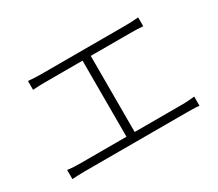

<svg xmlns="http://www.w3.org/2000/svg" viewBox="-110 -888 1220 1073"><g transform="rotate(-30 500.0 -351.5)"><path d="M90 -111V-52C119 -54 146 -55 172 -55H834C851 -55 884 -55 910 -52V-111C885 -109 861 -106 834 -106H523V-597H779C807 -597 837 -596 860 -594V-651C838 -649 810 -647 779 -647H227C210 -647 175 -648 149 -651V-594C174 -596 212 -597 227 -597H470V-106H172C146 -106 118 -107 90 -111Z"/></g></svg>

Font: Noto Sans CJK SC Light
Style: Regular
Weight: 300
Designer: Ryoko NISHIZUKA 西塚涼子 (kana, bopomofo & ideographs); Paul D. Hunt (Latin, Greek & Cyrillic); Sandoll Communications 산돌커뮤니
Foundry: Adobe
Version: Version 2.004;hotconv 1.0.118;makeotfexe 2.5.65603